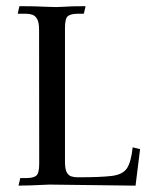

<svg xmlns="http://www.w3.org/2000/svg" viewBox="-20 -598 489 619"><path d="M417 0.5Q379.9 0.5 139.2 -2.9Q68.8 0.5 39.6 0.5L45.4 -23.9H64.5Q86.9 -23.9 96.7 -31.5Q106.4 -39.1 106.4 -69.8L106 -502Q106 -525.4 99.9 -536.4Q93.8 -547.4 84.2 -550.5Q74.7 -553.7 64.5 -553.7H37.1L42.5 -578.1Q94.7 -578.1 127.4 -576.2Q146.5 -575.2 161.6 -575.2Q172.9 -575.2 185.5 -576.2Q209 -578.1 255.9 -578.1Q250.5 -553.7 250 -553.7H231Q208.5 -553.7 199 -546.1Q189.5 -538.6 189.5 -508.3V-76.2Q189.5 -52.7 195.3 -42.2Q201.2 -31.7 210.7 -29.1Q220.2 -26.4 231 -26.4Q304.7 -26.4 340.3 -30.8Q376 -35.2 389.4 -55.7Q402.8 -76.2 407.7 -123Q417 -120.6 431.6 -117.2Z"/></svg>

Font: Quaaykop
Style: Regular
Weight: 400
Designer: Tup Wanders
Foundry: Free font, DO NOT SELL
Version: Version 1.00;July 31, 2023;FontCreator 11.5.0.2430 64-bit